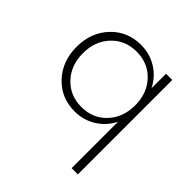

<svg xmlns="http://www.w3.org/2000/svg" viewBox="-189 -627 1009 1009"><g transform="rotate(45 315.5 -122.0)"><path d="M292.5 14.6Q192.4 14.6 126.2 -55.7Q60.1 -126 60.1 -232.9Q60.1 -339.8 126.2 -409.9Q192.4 -480 292.5 -480Q357.9 -480 410.6 -447.5Q463.4 -415 492.7 -357.4V-465.3H539.1V236.3H492.7V-108.4Q463.4 -50.8 410.6 -18.1Q357.9 14.6 292.5 14.6ZM301.3 -26.9Q386.2 -26.9 440.9 -85Q495.6 -143.1 495.6 -232.9Q495.6 -323.2 440.9 -380.9Q386.2 -438.5 301.3 -438.5Q216.8 -438.5 162.1 -380.6Q107.4 -322.8 107.4 -232.9Q107.4 -143.1 162.1 -85Q216.8 -26.9 301.3 -26.9Z"/></g></svg>

Font: Spartan MB Light
Style: Regular
Weight: 300
Designer: Matt Bailey, Mirko Velimirovic
Foundry: Matt Bailey
Version: Version 1.005